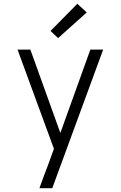

<svg xmlns="http://www.w3.org/2000/svg" viewBox="-20 -783 640 1018"><path d="M189 215Q200 184 211.5 153Q223 122 235 91L266 6L73 -520H141L300 -78L459 -520H527L257 215ZM288 -581 248 -619 390 -763 440 -717Z"/></svg>

Font: Iosevka Aile Custom Light
Style: Regular
Weight: 300
Designer: Belleve Invis
Foundry: Belleve Invis
Version: Version 17.0.2; ttfautohint (v1.8.3)